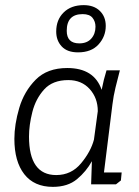

<svg xmlns="http://www.w3.org/2000/svg" viewBox="-20 -718 540 748"><path d="M284 -514Q242 -514 220.5 -537Q199 -560 199 -595Q199 -641 228 -669.5Q257 -698 306 -698Q346 -698 369 -675.5Q392 -653 392 -617Q392 -576 364 -545Q336 -514 284 -514ZM289 -549Q319 -549 335.5 -567.5Q352 -586 352 -614Q352 -634 340.5 -648.5Q329 -663 302 -663Q240 -663 240 -598Q240 -549 289 -549ZM447 -444Q438 -410 430 -377Q422 -344 418 -311L385 -46H454L451 -15L432 0H335L338 -90Q316 -50 280 -20Q244 10 186 10Q113 10 74.5 -39.5Q36 -89 36 -177Q36 -233 55 -297.5Q74 -362 119 -407.5Q164 -453 242 -453Q347 -453 376 -368Q384 -409 395 -444ZM246 -406Q185 -406 152 -369.5Q119 -333 106 -281.5Q93 -230 93 -186Q93 -36 199 -36Q258 -36 296 -82Q334 -128 346 -174L361 -285Q361 -336 329.5 -371Q298 -406 246 -406Z"/></svg>

Font: Zilla Slab Light
Style: Italic
Weight: 300
Italic angle: -6°
Designer: Typotheque.com
Foundry: Typotheque type foundry
Version: Version 1.1; 2017; ttfautohint (v1.6)